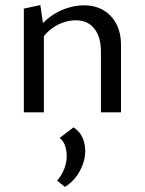

<svg xmlns="http://www.w3.org/2000/svg" viewBox="-20 -443 571 757"><path d="M378 0V-239Q378 -297 352 -330Q326 -363 278 -363Q253 -363 225.5 -353Q198 -343 174 -322.5Q150 -302 133 -269L106 -293Q130 -337 163.5 -365.5Q197 -394 235.5 -408Q274 -422 311 -422Q354 -422 386.5 -403.5Q419 -385 438 -350Q457 -315 457 -266V0ZM74 0V-409L139 -423L153 -327V0ZM236 294 205 269Q223 249 233 223.5Q243 198 243 173Q243 149 236 130Q229 111 215 101L270 59Q295 76 305.5 100Q316 124 316 152Q316 192 294.5 231.5Q273 271 236 294Z"/></svg>

Font: Ysabeau Office Medium
Style: Regular
Weight: 500
Designer: Christian Thalmann (Catharsis Fonts)
Version: Version 2.001;gftools[0.9.30]; featfreeze: tnum,lnum,ss02